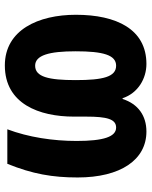

<svg xmlns="http://www.w3.org/2000/svg" viewBox="62 -662 610 773"><g transform="rotate(90 366.5 -275.0)"><path d="M243 10C398 10 449 -129 449 -268V-318C449 -401 459 -438 493 -438C530 -438 547 -388 547 -279C547 -184 532 -85 500 0H639C680 -101 694 -182 694 -283C694 -456 623 -560 509 -560C446 -560 398 -527 378 -464H375C354 -527 295 -560 237 -560C97 -560 39 -439 39 -276C39 -125 100 10 243 10ZM244 -112C202 -112 186 -168 186 -275C186 -386 201 -438 244 -438C289 -438 302 -385 302 -275C302 -166 289 -112 244 -112Z"/></g></svg>

Font: Noto Sans Georgian ExtraCondensed ExtraBold
Style: Regular
Weight: 800
Width: 2
Designer: Monotype Design Team, Akaki Razmadze
Foundry: Google LLC
Version: Version 2.005